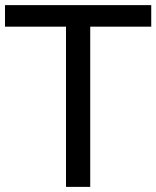

<svg xmlns="http://www.w3.org/2000/svg" viewBox="-20 -729 610 749"><path d="M237.5 0V-625H-0.5V-709H570V-625H332V0Z"/></svg>

Font: Myanmar Ethnic
Style: Regular
Weight: 400
Designer: Khon Soe Zaw Thu
Foundry: PaOh Unicode khonsoezawthu@gmail.com and @hotmail.com
Version: Version 1.01 September 27, 2016